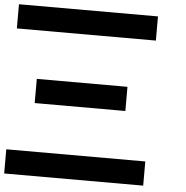

<svg xmlns="http://www.w3.org/2000/svg" viewBox="-58 -932 960 989"><g transform="rotate(5 422.0 -437.5)"><path d="M718.8 -125V0H0V-125ZM593.8 -500V-375H125V-500ZM718.8 -875V-750H0V-875Z"/></g></svg>

Font: CraftyPE
Style: Regular
Weight: 400
Designer: Erek Butcher
Foundry: Haunted Coop
Version: Version 0.018;April 4, 2024;FontCreator 15.0.0.2962 64-bit